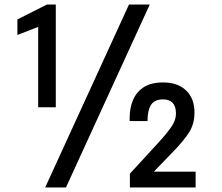

<svg xmlns="http://www.w3.org/2000/svg" viewBox="-20 -830 985 850"><path d="M149 -355V-711L57 -675V-744L188 -810H227V-355ZM180 0 551 -810H643L272 0ZM555 0V-61L679 -196Q723 -244 741 -272Q759 -300 759 -327Q759 -390 702 -390Q664 -390 648.5 -365.5Q633 -341 633 -294H554V-308Q554 -352 569 -387.5Q584 -423 616.5 -444Q649 -465 702 -465Q767 -465 804 -429.5Q841 -394 841 -332Q841 -282 817.5 -244.5Q794 -207 744 -156L661 -70H846V0Z"/></svg>

Font: Oswald
Style: Regular
Weight: 400
Designer: Vernon Adams
Foundry: Vernon Adams
Version: Version 4.103; ttfautohint (v1.8.3)